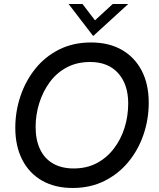

<svg xmlns="http://www.w3.org/2000/svg" viewBox="-20 -921 788 954"><path d="M341 13Q253 13 189 -23.5Q125 -60 90.5 -127.5Q56 -195 56 -286Q56 -367 81.5 -443Q107 -519 155.5 -579.5Q204 -640 274 -675Q344 -710 432 -710Q521 -710 585 -673.5Q649 -637 684 -570Q719 -503 719 -411Q719 -328 693 -252Q667 -176 618 -116.5Q569 -57 499 -22Q429 13 341 13ZM346 -84Q411 -84 461 -110.5Q511 -137 546 -183Q581 -229 599 -286.5Q617 -344 617 -407Q617 -502 567 -557.5Q517 -613 428 -613Q362 -613 311.5 -586Q261 -559 227 -512.5Q193 -466 175 -408.5Q157 -351 157 -290Q157 -226 179 -179.5Q201 -133 243.5 -108.5Q286 -84 346 -84ZM443 -742 321 -901H390L452 -820L540 -901H617Z"/></svg>

Font: Hanken Grotesk Medium
Style: Italic
Weight: 500
Italic angle: -8°
Designer: Alfredo Marco Pradil
Foundry: Hanken Design Co.
Version: Version 3.013